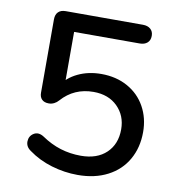

<svg xmlns="http://www.w3.org/2000/svg" viewBox="-78 -740 755 819"><g transform="rotate(10 300.0 -330.5)"><path d="M98.1 -56.7Q76 -71.6 76.7 -95Q77.5 -118.4 96.9 -130.3Q116.3 -142.2 140.2 -127.2Q180 -100 222.3 -86.8Q264.6 -73.7 311.1 -73.7Q381.2 -73.7 421.4 -112Q461.5 -150.3 461.5 -214.3Q461.5 -273.5 422.4 -312.4Q383.3 -351.4 318.1 -351.4Q234.3 -351.4 179.9 -290.2Q171.8 -280.6 160.8 -275.2Q149.9 -269.8 137.7 -269.8Q118.3 -269.8 108 -280.1Q97.6 -290.3 97.6 -309.1V-626.7Q97.6 -647.7 108.9 -658.9Q120.2 -670 140.9 -670H475.5Q496.1 -670 508.4 -659.4Q520.7 -648.7 520.7 -629.7Q520.7 -610.3 508.6 -599.7Q496.5 -589 475.5 -589H191.6V-349.8H165.7Q191.4 -389.3 236.7 -410.9Q281.9 -432.5 337.6 -432.5Q402.6 -432.5 452.2 -404.8Q501.8 -377.1 528.7 -328.5Q555.7 -279.9 555.7 -218.9Q555.7 -151.8 526.1 -99.9Q496.6 -48 441.4 -19.4Q386.2 9.3 312.3 9.3Q254.4 9.3 198.4 -7.5Q142.5 -24.2 98.1 -56.7Z"/></g></svg>

Font: SN Pro Thin
Style: Regular
Weight: 200
Designer: Tobias Whetton
Foundry: Supernotes
Version: Version 1.003;Glyphs 3.3 (3324)